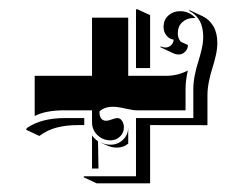

<svg xmlns="http://www.w3.org/2000/svg" viewBox="-20 -455 512 435"><path d="M39.1 -161.1 41 -165Q73.5 -187.5 127 -187.5H170.9V-171.6H157Q130.1 -171.6 108.8 -166.1Q87.4 -160.6 69.1 -147ZM58.6 -192.1V-283.2H188.5V-415H270.5V-283.2H356.4Q382.3 -283.2 405.5 -295.2Q400.4 -272.5 400.4 -253.4V-205.1H290Q281 -205.1 263.9 -209.1Q246.8 -213.1 235.4 -213.1Q216.6 -213.1 205.3 -202.4Q205.3 -181.6 220.5 -181.4Q225.6 -181.4 233.3 -184.4Q241 -187.5 246.1 -187.5Q252.2 -187.5 256.5 -181.3Q260.7 -175 260.7 -166.3Q260.7 -154.1 251.8 -145.5Q242.9 -137 230.5 -137Q213.1 -137 200.8 -148.9Q188.5 -160.9 188.5 -177.7V-205.1H127Q82.8 -205.1 58.6 -192.1ZM168.9 -53.7 170.9 -55.7H288.1V-187.5H418V-253.4Q418 -268.6 421.5 -285.6Q425 -302.7 429.2 -315.3Q433.3 -327.9 436.9 -343.4Q440.4 -358.9 440.4 -371.3Q440.4 -394 431.8 -408.8Q423.1 -423.6 408.7 -430.2L409.4 -432.1L439.5 -418Q454.3 -410.9 463.4 -395.6Q472.4 -380.4 472.4 -357.4Q472.4 -344.7 468.9 -329.1Q465.3 -313.5 461.2 -300.8Q457 -288.1 453.5 -271.1Q450 -254.2 450 -239.3V-171.4L320.1 -171.6V-39.6H199ZM188.5 -73.2V-148.2Q194.6 -139.9 202.1 -134.8L203.1 -73.2ZM208 -131.8 208.3 -132.1Q218.8 -127.2 230.5 -127.2Q247.1 -127.2 258.8 -138.5Q270.5 -149.9 270.5 -166.3V-129.6Q259.5 -120.4 244.6 -120.6Q233.2 -120.6 222.4 -125.5ZM288.1 -300.8V-302.7V-432.6L290 -434.6L320.1 -420.7V-300.8ZM343.3 -348.1 344 -349.9Q349.1 -347.4 354.7 -347.4Q362.1 -347.4 367.4 -352.3Q372.8 -357.2 373.5 -365.2Q364 -366.2 357.3 -374.4Q350.6 -382.6 350.6 -393.6Q350.6 -410.4 361.6 -420Q372.6 -429.7 387.9 -429.7Q408.7 -429.7 422.9 -414.1H418Q403.3 -414.1 393.1 -404.8Q382.8 -395.5 382.8 -379.4Q382.8 -368.2 389.6 -360.4L405.8 -353Q405.8 -344.2 399.5 -337.9Q393.3 -331.5 384.8 -331.5Q378.7 -331.5 373.3 -334Z"/></svg>

Font: AgreloyS1
Style: Medium
Weight: 400
Designer: gluk
Foundry: gluk
Version: Version 0.27